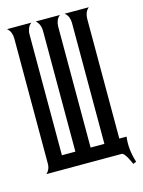

<svg xmlns="http://www.w3.org/2000/svg" viewBox="-113 -751 649 874"><g transform="rotate(-15 211.5 -313.5)"><path d="M164.1 -64.5V-634.8Q164.1 -648.9 158.9 -661.6Q153.8 -674.3 143.1 -683.6H257.3Q246.1 -675.3 241 -662.1Q235.8 -648.9 235.8 -634.8V-64.5H300.8V-634.8Q300.8 -648.9 295.7 -662.1Q290.5 -675.3 278.8 -683.6H393.1Q382.3 -674.3 377.4 -661.6Q372.6 -648.9 372.6 -634.8V-70.3H406.7Q402.8 -39.6 406.2 -9Q409.7 21.5 419.4 51.3L404.3 57.6Q402.3 53.2 398.2 43.7Q394 34.2 388.4 24.4Q382.8 14.6 376.7 7.3Q370.6 0 365.2 0H10.7Q28.8 -18.1 28.8 -42V-634.8Q28.8 -648.9 23.9 -661.6Q19 -674.3 7.8 -683.6H122.6Q111.3 -675.3 106 -662.1Q100.6 -648.9 100.6 -634.8V-64.5Z"/></g></svg>

Font: XAYAX
Style: Regular
Weight: 400
Designer: Peter Wiegel
Foundry: Peter Wiegel
Version: Version 1.000 2009 initial release